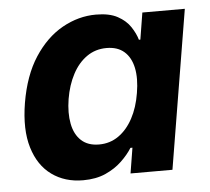

<svg xmlns="http://www.w3.org/2000/svg" viewBox="-45 -601 721 658"><g transform="rotate(-5 315.5 -272.0)"><path d="M215.4 9.1Q152.8 9.1 107.7 -23.5Q62.6 -56 43.6 -118.8Q24.5 -181.6 39.4 -272.2Q55.1 -365.7 95.7 -428Q136.3 -490.2 192 -521.5Q247.7 -552.7 308.2 -552.7Q354.4 -552.7 382.6 -537.2Q410.8 -521.8 425.9 -498.9Q441.1 -476 447.4 -454H452.4L467.3 -545.9H613.4L523.1 0H378.9L393.1 -87.4H386.2Q372.2 -64.9 349.1 -42.8Q326 -20.6 293 -5.7Q260 9.1 215.4 9.1ZM280.4 -108.3Q318.1 -108.3 347.6 -129Q377.1 -149.7 396.9 -186.6Q416.8 -223.5 424.7 -272.7Q433.1 -322.4 425.5 -358.9Q417.8 -395.4 394.9 -415.4Q372 -435.4 334.3 -435.4Q295.8 -435.4 266.1 -414.5Q236.4 -393.6 217.1 -357Q197.7 -320.4 189.7 -272.7Q182 -224.8 189.3 -187.5Q196.5 -150.3 219.4 -129.3Q242.3 -108.3 280.4 -108.3Z"/></g></svg>

Font: Inter
Style: Italic
Weight: 400
Italic angle: -9.3988°
Designer: Rasmus Andersson
Foundry: rsms
Version: Version 4.001;git-66647c0bb